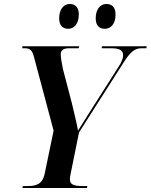

<svg xmlns="http://www.w3.org/2000/svg" viewBox="-20 -947 759 967"><path d="M509 -802C535 -802 562 -823 562 -874C562 -911 543 -927 516 -927C482 -927 462 -896 462 -855C462 -818 480 -802 509 -802ZM324 -802C350 -802 377 -823 377 -875C377 -911 358 -927 331 -927C298 -927 278 -896 278 -855C278 -818 296 -802 324 -802ZM93 0H418L420 -10H396C358 -10 332 -15 332 -43C332 -50 333 -60 336 -73L378 -280L603 -633C638 -688 660 -704 693 -704H717L719 -714H494L492 -704H539C581 -704 600 -694 600 -669C600 -654 594 -636 576 -609L439 -394C413 -352 392 -320 373 -289C364 -338 352 -383 342 -427L297 -599C289 -638 286 -658 286 -675C286 -694 300 -704 328 -704H376L379 -714H93L92 -704H104C135 -704 143 -692 153 -653L250 -289L205 -72C194 -19 161 -10 121 -10H95Z"/></svg>

Font: Noto Serif Display SemiCondensed SemiBold
Style: Italic
Weight: 600
Width: 4
Italic angle: -12°
Designer: Monotype Design Team
Foundry: Monotype Imaging Inc.
Version: Version 2.009